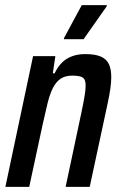

<svg xmlns="http://www.w3.org/2000/svg" viewBox="-20 -729 470 749"><path d="M1 0 109 -510H196L186 -443H193Q205 -468 221.5 -484.5Q238 -501 261 -509.5Q284 -518 312 -518Q351 -518 373 -508.5Q395 -499 404.5 -479.5Q414 -460 414 -428Q414 -409 410.5 -383.5Q407 -358 400 -326L330 0H236L298 -292Q306 -330 310 -354.5Q314 -379 314 -394Q314 -412 309 -420Q304 -428 292 -431Q280 -434 262 -434Q234 -434 216 -421.5Q198 -409 186 -385Q174 -361 165.5 -326Q157 -291 147 -246L94 0ZM229 -576 230 -581 299 -709H397L396 -704L306 -576Z"/></svg>

Font: Saira Condensed Medium
Style: Italic
Weight: 500
Width: 3
Italic angle: -12°
Designer: Hector Gatti with collaboration of the Omnibus-Type team
Foundry: Omnibus-Type
Version: Version 1.101